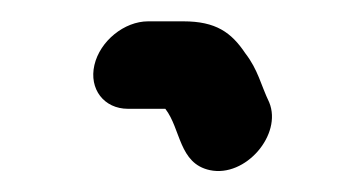

<svg xmlns="http://www.w3.org/2000/svg" viewBox="-20 -141 319 180"><path d="M100 -39H135C149.7 -19.9 147.6 12.2 176.7 18.5C210.2 25.7 244.8 -14.9 232.4 -45C224.5 -61.4 222.1 -75.3 210 -91C196.9 -110.6 182.4 -121 151.9 -121H118.9C96.5 -121 73.7 -102.5 68.5 -80C63.3 -57.5 77.5 -39 100 -39Z"/></svg>

Font: HoneyBee
Style: BdIt
Weight: 700
Foundry: Cannot Into Space Fonts
Version: Version 0.89